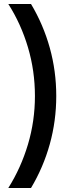

<svg xmlns="http://www.w3.org/2000/svg" viewBox="-20 -727 372 958"><path d="M154.3 -248Q154.3 -373.5 119.6 -490.5Q85 -607.4 21.5 -707H134.8Q196.3 -604 228.5 -488Q260.7 -372.1 260.7 -248Q260.7 -124 228.5 -8.1Q196.3 107.9 134.8 210.9H21.5Q84.5 110.8 119.4 -6.1Q154.3 -123 154.3 -248Z"/></svg>

Font: Wanted Sans Medium
Style: Regular
Weight: 500
Designer: Original Design by Kil Hyung-jin and Kang Hanbin, Wanted Lab, Inc; Hangeul from Source Han Sans by Jang Soo-young and Ka
Foundry: Wanted Lab, Inc.
Version: Version 1.001